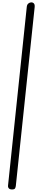

<svg xmlns="http://www.w3.org/2000/svg" viewBox="-20 -1104 346 1588"><path d="M79.5 463Q61.5 463 53.2 454Q45 445 46.5 430L201.5 -1047.5Q203.5 -1066.5 215.2 -1075.5Q227 -1084.5 238.5 -1084.5Q252 -1084.5 260.5 -1075.2Q269 -1066 266.5 -1043.5L111 432Q110 443.5 105 453.2Q100 463 79.5 463Z"/></svg>

Font: Edu NSW ACT Cursive
Style: Regular
Weight: 400
Designer: Tina and Corey Anderson, Eben Sorkin, Mirko Velimirovic
Foundry: Sorkin Type Co.
Version: Version 2.000